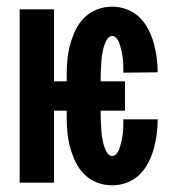

<svg xmlns="http://www.w3.org/2000/svg" viewBox="-20 -548 540 576"><path d="M317 8Q293 8 271 -0.5Q249 -9 232.5 -25.5Q216 -42 206 -63.5Q196 -85 190 -107.5Q184 -130 182 -153.5Q180 -177 180 -200V-216H142V0H39V-520H142V-304H180V-320Q180 -343 182 -366.5Q184 -390 190 -412.5Q196 -435 206 -456.5Q216 -478 232.5 -494.5Q249 -511 271 -519.5Q293 -528 317 -528Q339 -528 360.5 -520Q382 -512 398 -496.5Q414 -481 424.5 -461Q435 -441 441 -419.5Q447 -398 450 -375.5Q453 -353 453 -331L350 -330Q350 -338 350 -345.5Q350 -353 349.5 -360.5Q349 -368 348 -375.5Q347 -383 345.5 -390.5Q344 -398 342 -405.5Q340 -413 337.5 -420Q335 -427 329.5 -433.5Q324 -440 317 -440Q308 -440 303 -432.5Q298 -425 295 -417.5Q292 -410 290 -402Q288 -394 286.5 -386Q285 -378 284.5 -369.5Q284 -361 283.5 -353Q283 -345 282.5 -336.5Q282 -328 282 -320V-304H355V-216H282V-200Q282 -192 282.5 -183.5Q283 -175 283.5 -167Q284 -159 284.5 -150.5Q285 -142 286.5 -134Q288 -126 290 -118Q292 -110 295 -102.5Q298 -95 303 -87.5Q308 -80 317 -80Q324 -80 329.5 -86.5Q335 -93 337.5 -100Q340 -107 342 -114.5Q344 -122 345.5 -129.5Q347 -137 348 -144.5Q349 -152 349.5 -159.5Q350 -167 350 -174.5Q350 -182 350 -190H453V-189Q453 -167 450 -144.5Q447 -122 441 -100.5Q435 -79 424.5 -59Q414 -39 398 -23.5Q382 -8 360.5 0Q339 8 317 8Z"/></svg>

Font: Iosevka SS18
Style: Bold
Weight: 700
Monospace: yes
Designer: Belleve Invis
Foundry: Belleve Invis
Version: Version 25.1.1; ttfautohint (v1.8.4)